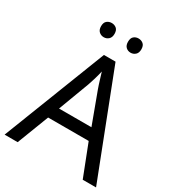

<svg xmlns="http://www.w3.org/2000/svg" viewBox="-212 -1034 1062 1160"><g transform="rotate(30 319.5 -454.0)"><path d="M545 0 459 -221H176L91 0H0L279 -717H360L638 0ZM432 -301 352 -517Q349 -525 342 -546Q335 -567 328.5 -589.5Q322 -612 318 -624Q311 -593 302 -563.5Q293 -534 287 -517L206 -301ZM177 -859Q177 -885 191 -896.5Q205 -908 224 -908Q243 -908 257 -896.5Q271 -885 271 -859Q271 -834 257 -821.5Q243 -809 224 -809Q205 -809 191 -821.5Q177 -834 177 -859ZM365 -859Q365 -885 378.5 -896.5Q392 -908 411 -908Q430 -908 444 -896.5Q458 -885 458 -859Q458 -834 444 -821.5Q430 -809 411 -809Q392 -809 378.5 -821.5Q365 -834 365 -859Z"/></g></svg>

Font: Noto IKEA Simplified Chinese
Style: Regular
Weight: 400
Designer: Monotype Design Team
Foundry: Monotype Imaging Inc.
Version: Version 1.100